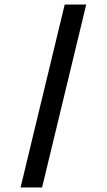

<svg xmlns="http://www.w3.org/2000/svg" viewBox="-20 -772 469 844"><path d="M359 -752 165 52H70.4L264.4 -752Z"/></svg>

Font: Pathway Extreme 8pt Thin
Style: Regular
Weight: 100
Version: Version 1.001;gftools[0.9.26]